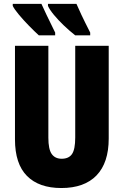

<svg xmlns="http://www.w3.org/2000/svg" viewBox="-20 -947 628 977"><path d="M533.2 -713.9V-242.2Q533.2 -118.7 471.2 -54.4Q409.2 9.8 292 9.8Q178.2 9.8 117.2 -51.8Q56.2 -113.3 56.2 -237.8V-713.9H226.1V-246.1Q226.1 -187.5 243.2 -163.3Q260.3 -139.2 293.9 -139.2Q330.1 -139.2 346.4 -163.1Q362.8 -187 362.8 -247.1V-713.9ZM369.1 -927.2Q376.5 -909.2 393.8 -872.6Q411.1 -835.9 439 -781.2V-767.1H362.8Q333 -790.5 304.2 -818.1Q275.4 -845.7 253.9 -871.8Q232.4 -897.9 224.1 -917V-927.2ZM190.9 -927.2Q199.2 -908.7 216.6 -871.8Q233.9 -835 260.7 -781.2V-767.1H177.7Q156.7 -786.1 128.4 -814.9Q100.1 -843.8 76.4 -872.1Q52.7 -900.4 44.9 -917V-927.2Z"/></svg>

Font: Open Sans Condensed ExtraBold
Style: Regular
Weight: 800
Width: 3
Designer: Monotype Design Team
Foundry: Monotype Imaging Inc.
Version: Version 3.000; ttfautohint (v1.8.4)